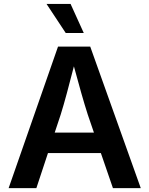

<svg xmlns="http://www.w3.org/2000/svg" viewBox="-20 -967 768 987"><path d="M24.4 0 278.3 -727.5H443.8L703.6 0H560.5L498.5 -180.2H226.6L167 0ZM261.2 -285.2H462.9L431.2 -377.9Q415 -428.2 397.7 -489.3Q380.4 -550.3 359.9 -626Q340.3 -549.8 323.7 -488Q307.1 -426.3 292 -377.9ZM317.9 -797.4 219.2 -946.8H342.8L410.6 -797.4Z"/></svg>

Font: Inter SemiBold
Style: Regular
Weight: 600
Designer: Rasmus Andersson
Foundry: rsms
Version: Version 4.001;git-9221beed3